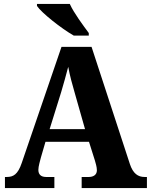

<svg xmlns="http://www.w3.org/2000/svg" viewBox="-20 -951 763 971"><path d="M353 -771H429V-784C401 -822 353 -886 333 -931H167V-921C190 -886 290 -807 353 -771ZM5 0H255V-56H213C187 -56 174 -69 174 -92C174 -110 183 -139 187 -155L210 -234H430L460 -139C463 -128 470 -107 470 -90C470 -65 450 -56 429 -56H393V0H723V-56H711C678 -56 653 -73 637 -121L443 -714H291L90 -127C70 -68 47 -56 14 -56H5ZM231 -298 289 -484C301 -524 314 -571 325 -613C333 -569 346 -522 358 -481L410 -298Z"/></svg>

Font: Noto Serif Tamil SemiCondensed ExtraBold
Style: Regular
Weight: 800
Width: 4
Designer: Indian Type Foundry, Tom Grace, and the Monotype Design Team
Foundry: Monotype Imaging Inc.
Version: Version 2.004